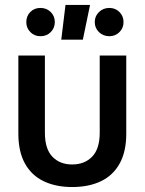

<svg xmlns="http://www.w3.org/2000/svg" viewBox="-20 -742 583 774"><path d="M271 12Q205 12 156 -11.5Q107 -35 80.5 -83Q54 -131 54 -203V-518H161V-207Q161 -142 191 -110.5Q221 -79 271 -79Q321 -79 351.5 -110.5Q382 -142 382 -207V-518H489V-203Q489 -131 462.5 -83Q436 -35 387 -11.5Q338 12 271 12ZM421 -596Q396 -596 379 -612.5Q362 -629 362 -653Q362 -677 379 -693.5Q396 -710 421 -710Q445 -710 461.5 -693.5Q478 -677 478 -653Q478 -629 461.5 -612.5Q445 -596 421 -596ZM143 -596Q119 -596 102.5 -612.5Q86 -629 86 -653Q86 -677 102 -693.5Q118 -710 143 -710Q168 -710 184.5 -693.5Q201 -677 201 -653Q201 -629 184.5 -612.5Q168 -596 143 -596ZM227 -582 244 -722H343L314 -582Z"/></svg>

Font: TikTok Sans 24pt Medium
Style: Regular
Weight: 500
Version: Version 4.000